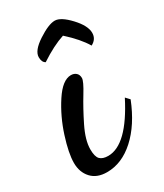

<svg xmlns="http://www.w3.org/2000/svg" viewBox="-158 -602 593 695"><g transform="rotate(-30 138.5 -255.0)"><path d="M-8 -59Q-8 -99 13 -164.5Q34 -230 70 -285Q106 -340 141 -340Q154 -340 162.5 -332.5Q171 -325 171 -311Q171 -298 145.5 -256.5Q120 -215 94 -162.5Q68 -110 68 -72Q68 -41 79 -30Q90 -19 113 -19Q192 -19 270 -172L285 -156Q250 -68 196 -19Q142 30 80 30Q38 30 15 5Q-8 -20 -8 -59ZM73 -454Q73 -481 118 -510.5Q163 -540 189 -540Q214 -540 249.5 -502Q285 -464 285 -434Q285 -408 260 -395Q237 -434 188 -478Q142 -463 86 -426Q73 -433 73 -454Z"/></g></svg>

Font: TypoPRO Dancing Script
Style: Bold
Weight: 700
Designer: Pablo Impallari
Foundry: Pablo Impallari. www.impallari.com Igino Marini. www.ikern.com
Version: Version 1.002